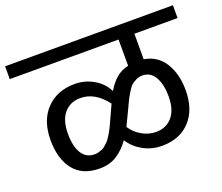

<svg xmlns="http://www.w3.org/2000/svg" viewBox="-128 -848 1106 957"><g transform="rotate(-20 425.0 -369.0)"><path d="M870.1 -621.1H641.1V-485.8Q711.4 -474.1 748.3 -415.3Q785.2 -356.4 785.2 -270Q785.2 -167 730.2 -107.9Q675.3 -48.8 581.1 -48.8Q525.9 -48.8 480.7 -74.2Q435.5 -99.6 410.2 -140.1Q379.4 -97.2 341.1 -73Q302.7 -48.8 250 -48.8Q159.2 -48.8 113 -107.2Q66.9 -165.5 66.9 -265.1Q66.9 -368.7 124 -428.2Q181.2 -487.8 275.9 -487.8Q327.6 -487.8 374 -461.7Q420.4 -435.5 442.9 -389.2Q465.3 -427.2 491.9 -450.2Q518.6 -473.1 557.1 -481.9V-621.1H-20V-689H870.1ZM250 -124Q261.2 -124 272 -127Q282.7 -129.9 291.3 -133.5Q299.8 -137.2 308.8 -145.5Q317.9 -153.8 324 -159.4Q330.1 -165 338.4 -178Q346.7 -190.9 350.8 -197.3Q355 -203.6 362.8 -219.7Q370.6 -235.8 373.5 -241.9Q376.5 -248 384.5 -266.1Q392.6 -284.2 395 -289.1Q412.6 -327.6 415 -333Q355 -412.1 277.8 -412.1Q223.6 -412.1 191.4 -374.5Q159.2 -336.9 159.2 -265.1Q159.2 -198.7 182.4 -161.4Q205.6 -124 250 -124ZM694.8 -270Q694.8 -333 672.4 -372.6Q649.9 -412.1 606 -412.1Q588.4 -412.1 572.8 -404.3Q557.1 -396.5 547.4 -388.2Q537.6 -379.9 523.4 -356.4Q509.3 -333 503.2 -320.6Q497.1 -308.1 481 -273.4Q477.5 -266.6 476.1 -263.2Q456.5 -221.2 444.8 -198.2Q466.3 -165 501.5 -144.5Q536.6 -124 576.2 -124Q630.4 -124 662.6 -161.6Q694.8 -199.2 694.8 -270Z"/></g></svg>

Font: FiraGO
Style: Regular
Weight: 400
Designer: bBox Type
Foundry: bBox Type GmbH
Version: Version 1.001;PS 001.001;hotconv 1.0.88;makeotf.lib2.5.64775